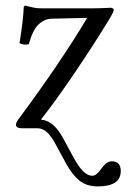

<svg xmlns="http://www.w3.org/2000/svg" viewBox="-20 -459 464 687"><path d="M60.1 0Q37.1 0 37.1 -12.2Q37.1 -20 45.9 -32.2Q195.3 -233.4 292 -395L164.1 -392.1Q138.2 -391.1 117.4 -371.1Q96.7 -351.1 83 -300.8Q66.4 -296.9 49.8 -304.2Q64 -393.6 64.9 -433.1Q64.9 -434.6 67.1 -436.8Q69.3 -439 70.8 -439Q76.7 -438 85.9 -435.3Q95.2 -432.6 105.5 -430.9Q115.7 -429.2 129.9 -429.2H313Q325.7 -429.2 340.1 -429.7Q354.5 -430.2 364 -430.7Q373.5 -431.2 375 -431.2Q379.9 -431.2 383.5 -429Q387.2 -426.8 387.2 -423.8Q387.2 -417 369.1 -387.2Q318.4 -303.7 249.8 -202.1Q181.2 -100.6 128.9 -34.2Q128.4 -33.7 127.9 -32.5Q127.4 -31.2 127 -30.8Q171.4 -27.8 205.1 34.2L244.1 106Q278.3 169.9 310.1 169.9Q325.2 169.9 342.8 144Q361.3 118.2 379.9 118.2Q412.1 118.2 412.1 152.8Q412.1 208 330.1 208Q289.6 208 263.7 186.8Q237.8 165.5 215.8 125L176.8 53.2Q147.9 0 115.2 0Z"/></svg>

Font: Common Serif
Style: Bold
Weight: 700
Designer: Philipp H. Poll, Khaled Hosny
Foundry: Stefan Peev, Context Ltd.
Version: Version 1.026